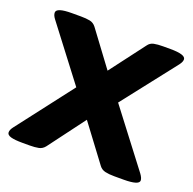

<svg xmlns="http://www.w3.org/2000/svg" viewBox="-100 -626 733 729"><g transform="rotate(20 267.0 -261.5)"><path d="M62 2Q32 2 16 -2.5Q0 -7 0 -18Q0 -28 10 -41L183 -266L19 -481Q9 -494 9 -505Q9 -525 71 -525H108Q129 -525 144 -522Q159 -519 169 -506L273 -366L379 -506Q388 -519 403 -522Q418 -525 440 -525H469Q531 -525 531 -505Q531 -501 529 -495.5Q527 -490 521 -482L352 -266L523 -42Q534 -27 534 -17Q534 2 471 2H434Q412 2 397 -1.5Q382 -5 373 -17L263 -164L153 -17Q143 -4 128 -1Q113 2 92 2Z"/></g></svg>

Font: Asap Semi Expanded
Style: Bold
Weight: 700
Width: 6
Designer: Pablo Cosgaya
Foundry: Omnibus-Type
Version: Version 3.001; ttfautohint (v1.8.4.7-5d5b)